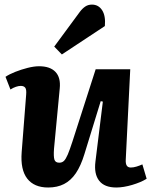

<svg xmlns="http://www.w3.org/2000/svg" viewBox="-20 -821 674 855"><path d="M4.5 -479Q21.5 -490.5 48 -501Q74.5 -511.5 103.3 -518.8Q132 -526 154 -526Q203 -526 227 -500.8Q251 -475.5 246 -427L220.5 -158.5Q218 -124 222.3 -110.3Q226.5 -96.5 244 -96.5Q256.5 -96.5 264.8 -104.5Q273 -112.5 281.8 -133Q290.5 -153.5 302.5 -190.5L406 -512.5H560L540 -110Q539 -92 544.5 -83.5Q550 -75 562.5 -75Q574.5 -75 588.3 -79.3Q602 -83.5 614 -89L633 -25Q620.5 -17 603.8 -10Q587 -3 568.5 2.5Q550 8 531.8 11Q513.5 14 498 14Q445 14 421.5 -16.3Q398 -46.5 405 -101.5L438 -368.5L428.5 -370.5L356 -135Q340 -82.5 317.8 -49.7Q295.5 -17 265.2 -1.5Q235 14 194.5 14Q132 14 101.2 -25.7Q70.5 -65.5 76.5 -143.5L96.5 -399.5Q98.5 -423 92.2 -430.7Q86 -438.5 72.5 -438.5Q63 -438.5 51 -434.5Q39 -430.5 26.5 -422.5ZM335 -767.5Q347 -783.5 359.8 -792Q372.5 -800.5 389.5 -800.5Q418.5 -800.5 434.8 -775.5Q451 -750.5 447 -705L255.5 -578.5L221.5 -613.5Z"/></svg>

Font: Literata
Style: Italic
Weight: 400
Italic angle: -2°
Designer: Latin by Veronika Burian and Jose Scaglione. Greek by Irene Vlachou. Cyrillic by Vera Evstafieva
Foundry: TypeTogether
Version: Version 3.103;gftools[0.9.29]